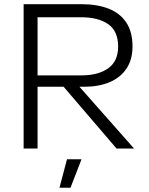

<svg xmlns="http://www.w3.org/2000/svg" viewBox="-20 -708 711 915"><path d="M92.6 -688H159V0H92.6ZM151.9 -294.5V-348.8H367.4Q448.5 -348.8 495.7 -382.6Q543 -416.4 543 -485.8Q543 -559.8 495.7 -592.8Q448.5 -625.7 367.4 -625.7H141.2V-688H369Q443.4 -688 497.7 -666.7Q552.1 -645.4 581.8 -600.8Q611.5 -556.2 611.5 -486.3Q611.5 -424 582.7 -381.1Q553.9 -338.1 502.1 -316.3Q450.4 -294.5 380.9 -294.5ZM279.8 -298.5H355.1L619 0H535.5ZM368.5 51 315.9 186.6H263.4L299.3 51Z"/></svg>

Font: Roundo Variable
Style: Regular
Weight: 200
Designer: Shiva Nallaperumal
Foundry: Indian Type Foundry
Version: Version 2.000